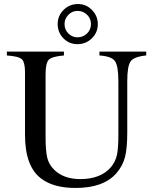

<svg xmlns="http://www.w3.org/2000/svg" viewBox="-20 -918 762 952"><path d="M364 -699Q323 -699 294.5 -728Q266 -757 266 -799Q266 -840 295.5 -869Q325 -898 367 -898Q407 -898 436 -868.5Q465 -839 465 -798Q465 -757 435.5 -728Q406 -699 364 -699ZM431 -799Q431 -826 411.5 -845Q392 -864 364 -864Q338 -864 319 -844.5Q300 -825 300 -799Q300 -771 319 -752Q338 -733 364 -733Q392 -733 411.5 -752Q431 -771 431 -799ZM705 -662V-643Q644 -637 627.5 -613.5Q611 -590 611 -516V-261Q611 -184 600 -140Q589 -96 557 -59Q493 14 355 14Q246 14 185 -32Q104 -92 104 -249V-559Q104 -609 88.5 -624Q73 -639 14 -643V-662H297V-643Q237 -638 221.5 -621.5Q206 -605 206 -549V-237Q206 -172 214 -137Q222 -102 250 -75Q297 -30 378 -30Q479 -30 530 -89Q553 -117 560 -150.5Q567 -184 567 -250V-513Q567 -591 550 -615Q533 -639 473 -643V-662Z"/></svg>

Font: STIX Math
Style: Regular
Weight: 400
Designer: MicroPress Inc., with final additions and corrections provided by Coen Hoffman, Elsevier (retired)
Version: Version 1.1.1